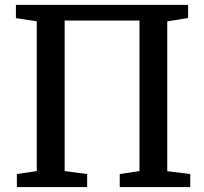

<svg xmlns="http://www.w3.org/2000/svg" viewBox="-20 -763 831 783"><path d="M129.9 -65.4V-676.3L44.9 -689V-743.2H747.1V-689.5L662.1 -675.8V-64.9L755.9 -53.2V0H468.3V-53.2L548.8 -65.4V-679.2H243.7V-65.4L335.4 -53.2V0H48.8V-53.2Z"/></svg>

Font: Merriweather
Style: Regular
Weight: 400
Designer: Eben Sorkin
Foundry: Eben Sorkin
Version: Version 1.584; ttfautohint (v1.6)